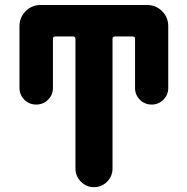

<svg xmlns="http://www.w3.org/2000/svg" viewBox="-20 -775 753 774"><path d="M284.2 -618.2Q284.2 -627.9 274.4 -627.9H203.1Q193.4 -627.9 193.4 -618.2V-420.9Q193.4 -392.6 173.8 -373Q154.3 -353.5 126 -353.5Q97.7 -353.5 78.1 -373Q58.6 -392.6 58.6 -420.9V-669.9Q58.6 -705.1 83.5 -730Q108.4 -754.9 143.6 -754.9H573.2Q608.4 -754.9 633.3 -730Q658.2 -705.1 658.2 -669.9V-419.9Q658.2 -392.6 638.7 -373Q619.1 -353.5 591.3 -353.5Q563.5 -353.5 543.9 -373Q524.4 -392.6 524.4 -419.9V-618.2Q524.4 -627.9 514.6 -627.9H443.4Q433.6 -627.9 433.6 -618.2V-95.7Q433.6 -64.5 411.6 -42.5Q389.6 -20.5 358.9 -20.5Q328.1 -20.5 306.2 -42.5Q284.2 -64.5 284.2 -95.7Z"/></svg>

Font: Gen Jyuu GothicX Bold
Style: Bold
Weight: 700
Designer: Ryoko NISHIZUKA (kana &amp; ideographs); Paul D. Hunt (Latin, Greek &amp; Cyrillic); Wenlong ZHANG (bopomofo); Sandoll C
Version: Version 1.058.20140828